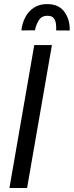

<svg xmlns="http://www.w3.org/2000/svg" viewBox="-20 -935 367 955"><path d="M238.3 -710.9 114.7 0H26.9L150.4 -710.9ZM326.7 -783.2 259.3 -783.7Q260.3 -799.3 258.3 -816.2Q256.3 -833 247.1 -844.7Q237.8 -856.4 217.3 -856.4Q186.5 -856.9 172.6 -833.5Q158.7 -810.1 153.8 -784.2L86.4 -783.7Q90.3 -820.3 106.4 -850.3Q122.6 -880.4 150.4 -897.9Q178.2 -915.5 217.8 -914.6Q274.4 -913.6 301.5 -874.5Q328.6 -835.4 326.7 -783.2Z"/></svg>

Font: Roboto Condensed
Style: Italic
Weight: 400
Italic angle: -12°
Designer: Christian Robertson
Foundry: Google
Version: Version 3.0